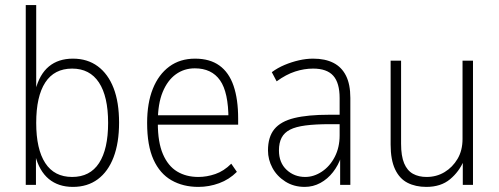

<svg xmlns="http://www.w3.org/2000/svg" viewBox="-20 -725 1956 753"><path d="M266 8Q209 8 171.5 -23Q134 -54 118 -116H121V0H81V-705H122V-372H119Q135 -434 172 -464.5Q209 -495 266 -495Q323 -495 363.5 -465Q404 -435 425.5 -379.5Q447 -324 447 -244Q447 -165 425.5 -108.5Q404 -52 363.5 -22Q323 8 266 8ZM263 -31Q333 -31 368.5 -85.5Q404 -140 404 -243Q404 -347 368 -401.5Q332 -456 263 -456Q193 -456 157.5 -401.5Q122 -347 122 -243Q122 -140 157.5 -85.5Q193 -31 263 -31Z M758 8Q698 8 652.5 -18Q607 -44 582 -99Q557 -154 557 -243Q557 -321 579.5 -377Q602 -433 644 -464Q686 -495 745 -495Q803 -495 840.5 -468Q878 -441 896 -388.5Q914 -336 914 -260V-236H585V-273H892L876 -257Q876 -363 843 -410Q810 -457 744 -457Q702 -457 669.5 -433.5Q637 -410 618 -364Q599 -318 599 -248V-242Q599 -167 619 -120.5Q639 -74 674.5 -52.5Q710 -31 758 -31Q791 -31 824.5 -42.5Q858 -54 887 -83L909 -51Q879 -21 839.5 -6.5Q800 8 758 8Z M1175 8Q1132 8 1099 -13Q1066 -34 1048.5 -66.5Q1031 -99 1031 -135Q1031 -188 1056 -218.5Q1081 -249 1134 -262Q1187 -275 1271 -275H1322V-238H1273Q1217 -238 1178.5 -233Q1140 -228 1117.5 -216.5Q1095 -205 1084.5 -185Q1074 -165 1074 -135Q1074 -87 1104 -59Q1134 -31 1177 -31Q1211 -31 1242.5 -52Q1274 -73 1293 -110Q1312 -147 1312 -194V-340Q1312 -400 1287 -428Q1262 -456 1208 -456Q1173 -456 1137.5 -444.5Q1102 -433 1065 -406L1046 -442Q1069 -459 1096.5 -470.5Q1124 -482 1152.5 -488.5Q1181 -495 1208 -495Q1255 -495 1287.5 -478.5Q1320 -462 1337 -428Q1354 -394 1354 -341V0H1314V-110H1318Q1307 -77 1286 -50Q1265 -23 1236.5 -7.5Q1208 8 1175 8Z M1652 8Q1610 8 1578.5 -8Q1547 -24 1529.5 -61Q1512 -98 1512 -158V-487H1553V-161Q1553 -113 1565 -84.5Q1577 -56 1599.5 -43.5Q1622 -31 1653 -31Q1692 -31 1723.5 -50Q1755 -69 1774.5 -102Q1794 -135 1794 -180V-487H1835V0H1795V-95H1799Q1781 -52 1745 -22Q1709 8 1652 8Z"/></svg>

Font: Nunito Sans 10pt Condensed ExtraLight
Style: Regular
Weight: 250
Width: 3
Designer: Vernon Adams
Foundry: Vernon Adams
Version: Version 3.101;gftools[0.9.27]